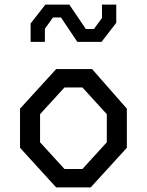

<svg xmlns="http://www.w3.org/2000/svg" viewBox="-20 -814 640 834"><path d="M224 0 67 -172V-342L224 -514H380L531 -342V-172L374 0ZM113 -632V-712L177 -794H281L353 -688H388L423 -736V-794H485V-715L421 -632H316L245 -738H210L175 -689V-632ZM154 -196 260 -80H338L444 -196V-318L338 -434H260L154 -318Z"/></svg>

Font: Moralerspace Krypton JPDOC
Style: Regular
Weight: 400
Version: v0.0.6; ttfautohint (v1.8.4.7-5d5b-dirty) -l 6 -r 45 -G 200 